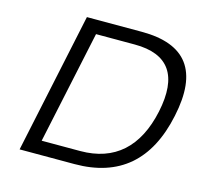

<svg xmlns="http://www.w3.org/2000/svg" viewBox="-99 -778 930 886"><g transform="rotate(15 366.5 -335.0)"><path d="M472 -670H210L68 0H330C543 0 673 -111 720 -335C768 -559 685 -670 472 -670ZM156 -65 271 -605H456C619 -605 682 -514 644 -335C606 -157 504 -65 340 -65Z"/></g></svg>

Font: LT Wave Text Light Italic
Style: Regular
Weight: 300
Designer: Daniel Lyons
Version: Version 2.5 (Glyphs App)